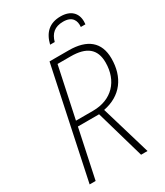

<svg xmlns="http://www.w3.org/2000/svg" viewBox="-220 -993 933 1083"><g transform="rotate(-30 246.5 -451.5)"><path d="M232 -794H262C275 -842 304 -870 360 -870C420 -870 436 -834 432 -794H462C462 -798 463 -805 463 -813C463 -867 428 -903 362 -903C290 -903 249 -864 232 -794ZM31 0H70L137 -316H275L366 0H408L312 -323C431 -346 493 -433 493 -554C493 -661 427 -714 307 -714H182ZM255 -350H144L214 -679H299C402 -679 453 -639 453 -551C453 -431 378 -350 255 -350Z"/></g></svg>

Font: Noto Sans SemiCondensed ExtraLight
Style: Italic
Weight: 200
Width: 4
Italic angle: -12°
Designer: Monotype Design Team
Foundry: Monotype Imaging Inc.
Version: Version 2.013